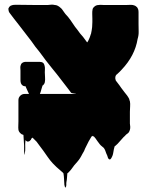

<svg xmlns="http://www.w3.org/2000/svg" viewBox="-20 -593 669 844"><path d="M551 -148Q553 -137 552 -125Q551 -113 551 -102V-50Q552 -43 552.5 -36Q553 -29 551 -22Q551 -21 549 -17Q548 -12 542.5 -7.5Q537 -3 534 -1Q532 1 529 4.5Q526 8 523 10L497 39Q494 42 490.5 45Q487 48 486 49Q485 49 485 49.5Q485 50 484 50Q480 63 478 77.5Q476 92 468 104Q462 113 455 102Q454 98 451.5 91Q449 84 447 81Q445 75 442.5 68.5Q440 62 436 57Q433 54 429.5 51.5Q426 49 423 46Q421 44 418.5 41Q416 38 414 35L408 27Q404 21 400 15.5Q396 10 392 6Q389 8 385 4L380 11Q374 20 369.5 29Q365 38 360 48L354 60Q352 66 349.5 71Q347 76 342 84Q340 88 337.5 92.5Q335 97 332 102Q327 110 320 118Q313 126 306 134L295 149Q291 155 280 166Q279 167 278 167.5Q277 168 276 169Q275 179 274.5 188.5Q274 198 272 207Q271 213 271.5 219.5Q272 226 268 231Q266 233 265 227.5Q264 222 263 219Q262 206 261.5 193.5Q261 181 259 169Q257 167 255.5 165Q254 163 252 162L228 141Q224 137 220 133Q216 129 212 125Q200 112 190 97.5Q180 83 170 69L152 45Q149 41 146.5 37.5Q144 34 141 30L127 16Q126 15 125 14Q124 13 122 12Q121 13 120 14Q119 15 117 18Q117 20 116 21Q116 22 115.5 22Q115 22 115 22Q113 24 110.5 26.5Q108 29 104 29Q102 30 100 29Q98 28 96 27Q92 23 92 23Q90 39 91 54.5Q92 70 88 85Q87 91 86.5 84Q86 77 86 65Q86 53 86 47L83 0Q77 -2 75 -3L69 -8Q62 -15 61 -23Q60 -31 60.5 -40.5Q61 -50 61 -59V-153Q61 -164 69 -172Q77 -180 88 -180H285Q309 -180 313 -180.5Q317 -181 311 -181.5Q305 -182 298 -183.5Q291 -185 292 -186Q289 -190 286 -194Q283 -198 280 -202L229 -268Q222 -276 209.5 -292Q197 -308 181 -328Q174 -337 167 -347Q160 -357 152 -367Q144 -376 135.5 -387.5Q127 -399 118 -412L61 -486Q52 -498 42.5 -509.5Q33 -521 24 -534Q23 -535 22.5 -536Q22 -537 21 -538Q20 -540 19 -542Q18 -544 18 -546Q17 -549 17 -555Q16 -554 18 -557.5Q20 -561 21 -563Q25 -567 27 -568Q28 -568 28.5 -568.5Q29 -569 30 -569Q35 -571 40 -571.5Q45 -572 49 -572Q71 -572 93 -571.5Q115 -571 137 -571H190Q198 -572 205.5 -572.5Q213 -573 221 -571Q225 -571 231 -569Q240 -565 247 -558Q252 -554 255 -549Q258 -544 262 -539L268 -531Q279 -520 289.5 -505Q300 -490 310 -475L321 -461L332 -446Q343 -435 362 -408Q363 -408 363 -407.5Q363 -407 364 -407Q368 -413 369 -416Q372 -422 374.5 -428.5Q377 -435 379 -442Q379 -444 380 -444Q382 -452 383 -459.5Q384 -467 385 -474Q385 -479 385.5 -485Q386 -491 386 -496V-511Q386 -521 385.5 -531.5Q385 -542 387 -552Q388 -557 391 -560Q394 -563 394 -563Q402 -571 414 -571Q419 -572 425.5 -571.5Q432 -571 437 -571H535Q541 -571 549 -571.5Q557 -572 564 -571Q574 -569 579 -564Q583 -562 585 -557Q587 -553 587 -553Q588 -549 588.5 -547Q589 -545 589 -540V-487Q589 -471 589.5 -454.5Q590 -438 585 -422Q573 -348 515 -287Q507 -278 498 -270Q498 -270 497.5 -270Q497 -270 497 -269Q496 -268 495 -267Q494 -266 492 -265Q490 -263 488 -259Q486 -249 487 -247Q488 -245 489 -239L505 -218Q509 -212 513 -206.5Q517 -201 521 -196L527 -188Q533 -181 538.5 -173.5Q544 -166 548 -158Q549 -156 549 -153ZM177 -275Q177 -265 178 -253.5Q179 -242 177 -231Q175 -224 171 -220Q171 -220 170.5 -220Q170 -220 170 -219Q169 -219 167 -217Q165 -211 163 -204Q161 -197 159 -190Q158 -187 157 -184.5Q156 -182 155 -179Q151 -170 143.5 -158Q136 -146 124 -156Q118 -162 116 -165Q111 -172 108 -179Q104 -187 100 -196Q96 -205 92 -214H87Q86 -215 84.5 -215Q83 -215 81 -216Q74 -221 72 -227Q70 -233 70 -240V-283Q70 -288 69.5 -293Q69 -298 70 -303Q72 -312 77 -316L82 -319Q87 -321 89.5 -321Q92 -321 96 -321H155Q173 -321 176 -304Q178 -297 177.5 -289.5Q177 -282 177 -275Z"/></svg>

Font: Rubik Wet Paint
Style: Regular
Weight: 400
Designer: Hubert and Fischer, NaN
Foundry: Hubert and Fischer, NaN
Version: Version 2.200